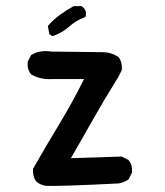

<svg xmlns="http://www.w3.org/2000/svg" viewBox="-20 -603 540 627"><path d="M130.4 3.9Q112.8 1.5 99.6 -9.3L99.1 -9.8L98.6 -10.3Q85.9 -27.3 87.9 -51.3V-52.7L88.9 -53.7Q131.8 -128.9 176.8 -203.1Q218.8 -272.9 254.4 -344.7H148.4Q111.8 -342.8 83 -359.4L82 -359.9L81.5 -360.4Q68.4 -376 70.3 -399.9V-400.9L70.8 -401.9L80.6 -421.4L81.5 -422.9L83 -423.8Q109.9 -440.4 147 -434.6L315.4 -432.6Q342.3 -432.6 365.2 -418L366.2 -417.5L367.2 -416.5Q379.9 -399.4 377.9 -375.5V-374.5L377.4 -373.5L365.7 -350.1L365.2 -349.6Q322.3 -281.2 283.7 -212.9Q248 -149.4 211.4 -86.4L376 -91.8H377.4L378.4 -91.3L397.9 -81.5L399.4 -81.1L399.9 -80.1Q413.1 -64.5 411.1 -40.5V-39.6L410.6 -38.6L400.9 -19L399.9 -17.6L398.9 -16.6Q396 -14.6 392.8 -12.9Q389.6 -11.2 386.5 -9.8Q383.3 -8.3 380.1 -7.1Q377 -5.9 373.5 -5.1Q370.1 -4.4 366.7 -3.9Q169.9 5.9 130.4 3.9ZM148.9 -486.3 143.1 -490.2 141.1 -491.7 140.6 -494.1 136.7 -515.6 136.2 -518.6 138.2 -520.5Q156.2 -540.5 177.2 -555.7Q198.2 -570.3 219.7 -582.5L221.2 -583H222.7H244.1H246.1L247.6 -582Q264.6 -569.8 259.8 -550.3L258.8 -547.4L255.9 -546.4Q229.5 -536.6 207 -517.1Q182.6 -495.6 154.3 -485.8L151.4 -484.9Z"/></svg>

Font: NaikaiFont
Style: SemiBold
Weight: 600
Version: Version 1.89